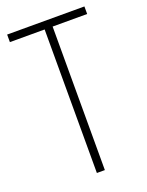

<svg xmlns="http://www.w3.org/2000/svg" viewBox="-134 -768 639 836"><g transform="rotate(-20 185.5 -350.0)"><path d="M364 -665H204V0H167V-665H6V-700H364Z"/></g></svg>

Font: Georama SemiCondensed ExtraLight
Style: Regular
Weight: 200
Width: 4
Designer: Jean-Baptiste Levee
Foundry: Production Type
Version: Version 1.000